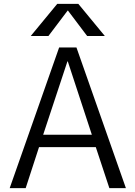

<svg xmlns="http://www.w3.org/2000/svg" viewBox="-20 -977 703 997"><path d="M332 -658.2H330.1L204.1 -277.3H457ZM331.1 -921.9 231.4 -790H139.6L277.3 -957H386.7L524.4 -790H432.6L333 -921.9ZM477.5 -212.9H182.6L113.3 0H30.3L287.1 -730.5H377L633.8 0H547.9Z"/></svg>

Font: Mgen+ 1c regular
Style: Regular
Weight: 400
Designer: [Source Han Sans]
Ryoko NISHIZUKA  (kana & ideographs); Paul D. Hunt (Latin, Greek & Cyrillic); Wenlong ZHANG  (bopomofo
Version: Version 1.059.20150602